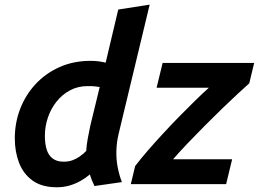

<svg xmlns="http://www.w3.org/2000/svg" viewBox="-20 -796 1119 830"><path d="M225.2 13.5Q161.2 13.5 121.1 -15.2Q81 -44 62.5 -92Q44 -140 44 -198.2Q44 -265 67.2 -325.4Q90.5 -385.8 133.8 -432.4Q177 -479 237.4 -506Q297.8 -533 371.8 -533Q389.2 -533 405 -531Q420.8 -529 436.8 -525.2L491.2 -754.8L627 -776L492.5 -216.2Q484 -180 483.1 -143.1Q482.2 -106.2 488.9 -72.2Q495.5 -38.2 507 -8.8L388.5 8.2Q382.8 -3.2 377.8 -15.5Q372.8 -27.8 368.5 -42Q351.8 -27.5 329.9 -14.9Q308 -2.2 282 5.6Q256 13.5 225.2 13.5ZM255.2 -97Q275 -97 291.5 -102.6Q308 -108.2 323.2 -118.6Q338.5 -129 352.8 -143.5Q354.2 -168.8 359.4 -197.4Q364.5 -226 370.2 -251.8L411 -419.8Q397.8 -421.8 388.9 -422.8Q380 -423.8 359.2 -423.8Q316.5 -423.8 282.4 -405.4Q248.2 -387 223.9 -356.1Q199.5 -325.2 186.8 -287.1Q174 -249 174 -208.8Q174 -175 181.6 -150Q189.2 -125 207.4 -111Q225.5 -97 255.2 -97ZM545.5 0 564.2 -78Q587.8 -109.2 618.5 -144.6Q649.2 -180 683.8 -217.4Q718.2 -254.8 753.4 -290.8Q788.5 -326.8 821.8 -359.2Q855 -391.8 883 -416.8H657L683 -524H1078.8L1057.5 -435.8Q1037.8 -418.2 1007.2 -390Q976.8 -361.8 940.4 -326.6Q904 -291.5 865.8 -253Q827.5 -214.5 792 -177.4Q756.5 -140.2 728.2 -107.5H983.5L957.5 0Z"/></svg>

Font: Ubuntu Sans
Style: Italic
Weight: 400
Italic angle: -13.5°
Designer: Dalton Maag Ltd
Foundry: Dalton Maag Ltd
Version: Version 1.006